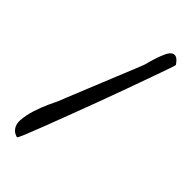

<svg xmlns="http://www.w3.org/2000/svg" viewBox="-195 -623 661 661"><g transform="rotate(45 135.5 -292.0)"><path d="M22.5 -10.7Q7.8 -25.4 9.8 -50.8Q11.7 -76.2 20.5 -103.5Q29.3 -130.9 40 -154.3Q50.8 -177.7 55.7 -187.5Q58.6 -195.3 67.9 -218.3Q77.1 -241.2 89.8 -272Q102.5 -302.7 116.2 -336.9Q129.9 -371.1 142.6 -401.9Q155.3 -432.6 164.6 -455.6Q173.8 -478.5 176.8 -486.3Q178.7 -492.2 182.1 -505.4Q185.5 -518.6 190.4 -532.7Q195.3 -546.9 201.2 -560.1Q207 -573.2 214.8 -579.6Q222.7 -585.9 232.4 -583Q242.2 -580.1 253.9 -562.5Q254.9 -561.5 246.6 -537.6Q238.3 -513.7 224.1 -474.1Q210 -434.6 191.9 -384.3Q173.8 -334 154.3 -281.7Q134.8 -229.5 115.7 -179.2Q96.7 -128.9 81.5 -89.4Q66.4 -49.8 56.2 -25.4Q45.9 -1 43.9 0Q42 1 33.7 -2.9Q25.4 -6.8 22.5 -10.7Z"/></g></svg>

Font: Nothing You Could Do
Style: Regular
Weight: 400
Version: Version 1.005